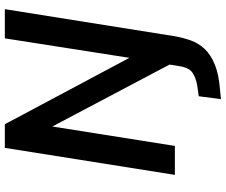

<svg xmlns="http://www.w3.org/2000/svg" viewBox="-90 -655 936 796"><g transform="rotate(-90 378.0 -257.0)"><path d="M365 191 377 99 419 93Q452 88 474 73.5Q496 59 502 17L516 -71L521 2L250 -511H252L171 0H51L163 -705H261L537 -187H536L617 -705H738L626 -2Q620 33 608.5 65.5Q597 98 573 123.5Q549 149 508.5 165.5Q468 182 406 187Z"/></g></svg>

Font: Nunito Sans 7pt SemiCondensed
Style: Bold Italic
Weight: 700
Width: 4
Italic angle: -9°
Designer: Vernon Adams
Foundry: Vernon Adams
Version: Version 3.101;gftools[0.9.27]